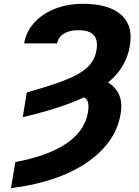

<svg xmlns="http://www.w3.org/2000/svg" viewBox="-20 -757 719 990"><path d="M97.2 -152.8 118.2 -280.3Q217.3 -308.1 283.7 -331.8Q350.1 -355.5 390.4 -379.9Q430.7 -404.3 450.9 -432.6Q471.2 -460.9 477.5 -497.6Q486.3 -551.8 462.6 -576.7Q439 -601.6 384.8 -601.1Q353 -601.6 329.6 -593Q306.2 -584.5 292 -569.3Q277.8 -554.2 274.4 -533.2H104.5Q114.7 -593.8 156.2 -639.6Q197.8 -685.5 262.7 -711.4Q327.6 -737.3 407.2 -737.3Q492.2 -737.3 550.8 -713.6Q609.4 -689.9 635.7 -641.8Q662.1 -593.8 649.4 -520Q638.7 -455.1 601.8 -401.1Q564.9 -347.2 498.5 -302.7Q432.1 -258.3 332.5 -221.4Q232.9 -184.6 97.2 -152.8ZM358.4 -262.2 400.9 -361.8Q470.7 -362.8 519.8 -340.6Q568.8 -318.4 590.8 -275.1Q612.8 -231.9 602.1 -170.4Q589.4 -92.3 542.5 -27.8Q495.6 36.6 420.9 85.9Q346.2 135.3 248.8 167.2Q151.4 199.2 36.6 212.9L59.1 78.6Q139.6 63.5 205.1 40.3Q270.5 17.1 318.6 -14.6Q366.7 -46.4 395.8 -86.9Q424.8 -127.4 433.1 -175.8Q441.9 -227.1 425.3 -245.8Q408.7 -264.6 358.4 -262.2Z"/></svg>

Font: Inter 16pt ExtraBold
Style: Italic
Weight: 800
Italic angle: -9.3988°
Version: Version 4.001;git-66647c0bb